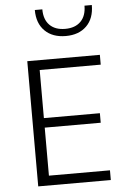

<svg xmlns="http://www.w3.org/2000/svg" viewBox="-61 -977 645 1019"><g transform="rotate(-5 261.0 -467.0)"><path d="M487.3 -51.8V0H100.6V-667H487.3V-614.7H162.1V-358.4H460.4V-307.6H162.1V-51.8ZM467.8 -934.1Q467.8 -862.8 427 -822.5Q386.2 -782.2 316.4 -782.2Q246.1 -782.2 205.1 -822.5Q164.1 -862.8 164.1 -934.1H204.1Q204.1 -879.9 233.6 -850.1Q263.2 -820.3 316.4 -820.3Q369.6 -820.3 399.2 -850.1Q428.7 -879.9 428.7 -934.1Z"/></g></svg>

Font: Estedad-FD Light
Style: Regular
Weight: 300
Designer: Amin Abedi
Version: Version 7.3